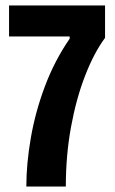

<svg xmlns="http://www.w3.org/2000/svg" viewBox="-20 -680 419 700"><path d="M76 0Q76 -83 92.5 -178Q109 -273 144 -366Q179 -459 234 -539V-547H13V-660H363V-542Q323 -488 290.5 -404.5Q258 -321 239 -217.5Q220 -114 220 0Z"/></svg>

Font: Bricolage Grotesque 10pt Condensed Bricolage Grotesque 10pt Condensed Regular
Style: Bold
Weight: 700
Width: 3
Designer: Mathieu Triay
Foundry: Atelier Triay
Version: Version 1.000; ttfautohint (v1.8.4.7-5d5b);gftools[0.9.32]